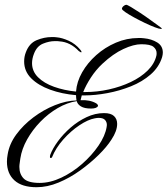

<svg xmlns="http://www.w3.org/2000/svg" viewBox="-20 -737 701 803"><path d="M133 46Q72 46 40.5 17.5Q9 -11 9 -61Q9 -75 12 -91Q19 -135 48 -174.5Q77 -214 119.5 -246Q162 -278 209.5 -297Q257 -316 300 -317Q299 -322 298.5 -328Q298 -334 298 -339Q239 -344 189.5 -362Q140 -380 110.5 -409.5Q81 -439 81 -480Q81 -500 88 -518Q102 -556 133.5 -569Q165 -582 196 -582Q201 -582 206.5 -582Q212 -582 217 -581Q240 -579 267.5 -566.5Q295 -554 315 -530Q321 -523 321 -520Q321 -518 319 -518Q317 -518 309 -524Q274 -561 229 -564Q225 -565 220 -565Q215 -565 209 -565Q186 -565 160 -554.5Q134 -544 122 -512Q118 -502 116 -492Q114 -482 114 -473Q114 -439 139 -414Q164 -389 206 -374Q248 -359 298 -354Q301 -395 323.5 -434.5Q346 -474 382.5 -506.5Q419 -539 464.5 -558.5Q510 -578 559 -578Q564 -578 570 -578Q576 -578 582 -577Q614 -574 637.5 -559.5Q661 -545 661 -517Q661 -509 658 -498Q645 -456 610 -425.5Q575 -395 527.5 -376Q480 -357 429 -347.5Q378 -338 334 -338H322L317 -318Q356 -320 382 -305Q390 -300 390 -294Q385 -283 361 -283Q333 -283 318.5 -292Q304 -301 301 -314Q261 -308 221.5 -285Q182 -262 149 -228Q116 -194 93.5 -154Q71 -114 65 -74Q64 -65 62.5 -56Q61 -47 61 -39Q61 -9 79 9.5Q97 28 146 28Q190 28 236.5 6Q283 -16 323.5 -51.5Q364 -87 392 -128Q420 -169 426 -206Q426 -208 426.5 -210.5Q427 -213 427 -214Q427 -227 419 -235.5Q411 -244 393 -244Q389 -244 385 -243.5Q381 -243 376 -242Q348 -237 312 -213Q276 -189 244.5 -153.5Q213 -118 197 -78Q193 -76 192 -76Q187 -76 190 -89Q200 -116 222.5 -146.5Q245 -177 275.5 -203.5Q306 -230 342 -247Q378 -264 415 -264Q444 -264 457 -251.5Q470 -239 470 -219Q470 -189 446 -153Q427 -123 392.5 -89Q358 -55 315 -24Q272 7 225 26.5Q178 46 133 46ZM328 -352H335Q386 -352 435.5 -363Q485 -374 527 -394Q569 -414 597.5 -442Q626 -470 634 -504Q635 -508 635 -515Q635 -530 622 -541Q609 -552 571 -552Q539 -552 496 -532Q453 -512 409 -471Q381 -445 360 -412.5Q339 -380 328 -352ZM653 -616Q646 -616 627.5 -623Q609 -630 586 -641Q563 -652 541 -664Q519 -676 504.5 -686Q490 -696 490 -700Q490 -706 496.5 -711.5Q503 -717 508 -717Q512 -717 528 -707.5Q544 -698 566 -683.5Q588 -669 608.5 -654Q629 -639 643 -629Q657 -619 657 -618Q657 -616 653 -616Z"/></svg>

Font: Luxurious Script
Style: Regular
Weight: 400
Designer: Robert E. Leuschke
Foundry: Robert E. Leuschke
Version: Version 1.010; ttfautohint (v1.8.3)